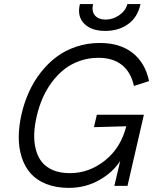

<svg xmlns="http://www.w3.org/2000/svg" viewBox="-20 -912 777 942"><path d="M496.6 -760.3Q427.7 -760.3 392.6 -796.4Q357.4 -832.5 372.1 -892.1H436.5Q428.7 -855.5 446.3 -835.7Q463.9 -815.9 498 -815.9Q534.7 -815.9 565.9 -838.1Q597.2 -860.4 605 -892.1H669.4Q655.3 -827.1 608.6 -793.7Q562 -760.3 496.6 -760.3ZM317.9 9.8Q254.9 9.8 207 -9.3Q159.2 -28.3 130.1 -61.5Q101.1 -94.7 86.4 -140.6Q71.8 -186.5 72 -240Q72.3 -293.5 85.9 -353Q99.1 -410.2 122.6 -461.7Q146 -513.2 180.4 -557.1Q214.8 -601.1 257.6 -633.1Q300.3 -665 354.7 -683.1Q409.2 -701.2 469.7 -701.2Q568.4 -701.2 630.4 -652.6Q692.4 -604 711.4 -514.2L637.2 -490.2Q622.1 -558.6 577.9 -593.5Q533.7 -628.4 462.9 -628.4Q414.1 -628.4 370.8 -613Q327.6 -597.7 294.4 -571.3Q261.2 -544.9 234.1 -508.3Q207 -471.7 189 -430.2Q170.9 -388.7 160.2 -342.3Q149.4 -295.9 147.9 -255.1Q146.5 -214.4 155.8 -178.7Q165 -143.1 185.3 -117.4Q205.6 -91.8 240.5 -77.1Q275.4 -62.5 323.2 -62.5Q417 -62.5 494.9 -124.5Q572.8 -186.5 599.6 -292.5L440.9 -288.1L455.1 -349.1H686L605.5 0H541L569.8 -122.6Q533.7 -65.9 466.3 -28.1Q398.9 9.8 317.9 9.8Z"/></svg>

Font: HK Grotesk Italic
Style: Regular
Weight: 400
Italic angle: -13°
Designer: Alfredo Marco Pradil and Stefan Peev
Foundry: Hanken Design Co.
Version: Version 1.000;PS 001.000;hotconv 1.0.88;makeotf.lib2.5.64775